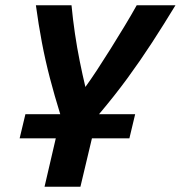

<svg xmlns="http://www.w3.org/2000/svg" viewBox="-20 -713 690 733"><path d="M150 0 193 -185H55L77 -277H210Q188 -348 170.5 -415Q153 -482 140 -550.5Q127 -619 117 -693H253Q258 -640 266 -585.5Q274 -531 284.5 -479Q295 -427 306 -381Q325 -407 350 -445Q375 -483 402.5 -527Q430 -571 456 -614Q482 -657 502 -693H650Q605 -619 560.5 -550.5Q516 -482 467 -415Q418 -348 358 -277H496L474 -185H331L287 0Z"/></svg>

Font: Ubuntu Sans Mono
Style: Italic
Weight: 400
Italic angle: -13.5°
Monospace: yes
Designer: Dalton Maag Ltd
Foundry: Dalton Maag Ltd
Version: Version 1.006